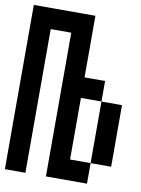

<svg xmlns="http://www.w3.org/2000/svg" viewBox="-89 -961 678 921"><g transform="rotate(10 250.0 -500.0)"><path d="M0 -100V-900H300V-600H400V-500H300V-200H400V-100H200V-800H100V-100ZM400 -200V-500H500V-200Z"/></g></svg>

Font: GalmuriMono9 Regular
Style: Regular
Weight: 400
Designer: Lee Minseo (quiple)
Version: Version 2.399;hotconv 1.1.1;makeotfexe 2.6.0 DEVELOPMENT